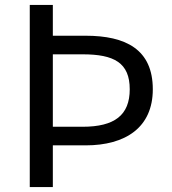

<svg xmlns="http://www.w3.org/2000/svg" viewBox="-20 -754 692 774"><path d="M100 0H193V-168H325C486 -168 596 -240 596 -394C596 -555 487 -610 325 -610H193V-734H100ZM193 -243V-535H313C440 -535 503 -501 503 -394C503 -290 442 -243 313 -243Z"/></svg>

Font: Noto Sans JP
Style: Regular
Weight: 400
Designer: Ryoko NISHIZUKA  (kana, bopomofo & ideographs); Paul D. Hunt (Latin, Greek & Cyrillic); Sandoll Communications , Soo-you
Foundry: Adobe
Version: Version 2.002;hotconv 1.0.116;makeotfexe 2.5.65601